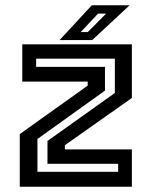

<svg xmlns="http://www.w3.org/2000/svg" viewBox="-20 -708 575 728"><path d="M122 -56.5H428V-87H160V-173.5L415.5 -355.5V-485.5H117V-454.5H378V-364.5L122 -181ZM55 0V-199.5L312.5 -383.5V-398.5H64.5V-540H480V-336.5L226 -157.5V-141.5H480V0ZM206 -556 328 -688H471.5L329.5 -556ZM286 -586.5H313L382.5 -656.5H352Z"/></svg>

Font: Tourney Thin SemiBold
Style: Regular
Weight: 600
Version: Version 1.015